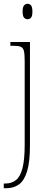

<svg xmlns="http://www.w3.org/2000/svg" viewBox="-20 -759 268 1019"><path d="M126 -657Q115 -657 107.5 -665.5Q100 -674 100 -698Q100 -721 107.5 -730Q115 -739 126 -739Q138 -739 145 -730Q152 -721 152 -698Q152 -674 145 -665.5Q138 -657 126 -657ZM0 240V215H8Q42 215 65 196.5Q88 178 99.5 133Q111 88 111 10V-434Q111 -471 107 -488Q103 -505 90.5 -510.5Q78 -516 52 -516H35V-536H139V13Q139 100 124 149.5Q109 199 81 219.5Q53 240 13 240Z"/></svg>

Font: Noto Serif Condensed Thin
Style: Regular
Weight: 100
Width: 3
Designer: Monotype Design Team
Foundry: Monotype Imaging Inc.
Version: Version 2.013; ttfautohint (v1.8.4.7-5d5b)